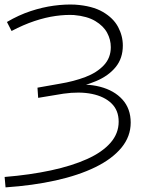

<svg xmlns="http://www.w3.org/2000/svg" viewBox="-42 -724 643 830"><path d="M-18 86 -22 41Q88 32 178.5 12.5Q269 -7 334.5 -36.5Q400 -66 435.5 -106.5Q471 -147 471 -198Q471 -247 440 -277Q409 -307 355.5 -318Q302 -329 232 -319L123 -301L120 -345L216 -362Q277 -372 327 -391Q377 -410 407 -442Q437 -474 437 -520Q437 -553 421 -582.5Q405 -612 370 -633Q335 -654 278 -659Q242 -661 198.5 -655Q155 -649 107 -633Q59 -617 8 -590L-12 -629Q39 -659 90.5 -676Q142 -693 191 -699.5Q240 -706 282 -704Q357 -699 402.5 -672.5Q448 -646 468.5 -607.5Q489 -569 489 -527Q489 -472 458 -434Q427 -396 373.5 -373.5Q320 -351 253 -339L252 -353Q329 -365 390.5 -349Q452 -333 487.5 -293.5Q523 -254 523 -194Q523 -134 483 -85.5Q443 -37 370.5 -1.5Q298 34 199 56Q100 78 -18 86Z"/></svg>

Font: Montserrat Thin Light
Style: Regular
Weight: 300
Version: Version 9.000